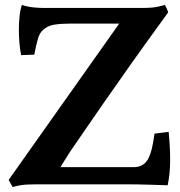

<svg xmlns="http://www.w3.org/2000/svg" viewBox="-20 -742 725 773"><path d="M132 0Q117 0 89.5 1Q62 2 31 11Q15 -16 15 -18L460 -647H262Q224 -647 197.5 -642.5Q171 -638 154 -622Q140 -611 132.5 -585.5Q125 -560 118 -522L65 -520Q56 -566 56 -623Q56 -649 58.5 -674.5Q61 -700 68 -722Q94 -714 117 -712Q140 -710 154 -710H556Q571 -710 591.5 -711.5Q612 -713 644 -722Q651 -709 654 -701Q657 -693 657 -692Q571 -574 506.5 -483Q442 -392 395 -324Q348 -256 316 -209.5Q284 -163 264 -134Q250 -112 239 -94.5Q228 -77 224 -69H518Q557 -69 575 -100Q593 -131 602 -204L659 -211Q662 -182 663.5 -152Q665 -122 665 -98Q665 -42 655 4Q627 3 596.5 2Q566 1 536.5 0.5Q507 0 480 0Q453 0 432 0Z"/></svg>

Font: Lusitana
Style: Bold
Weight: 700
Designer: Ana Paula Megda
Foundry: Ana Paula Megda
Version: Version 1.000; ttfautohint (v1.1) -l 8 -r 50 -G 200 -x 14 -D